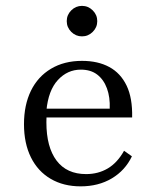

<svg xmlns="http://www.w3.org/2000/svg" viewBox="-20 -639 547 670"><path d="M261.3 11.3Q201.6 11.3 156.9 -14.9Q112.1 -41.1 87.9 -89.9Q63.7 -138.7 63.7 -205.6Q63.7 -272.6 87.9 -322.2Q112.1 -371.8 158.1 -399.2Q204 -426.6 266.1 -426.6Q321.8 -426.6 361.3 -405.2Q400.8 -383.9 421.8 -340.3Q442.7 -296.8 441.1 -229H110.5L109.7 -259.7H362.9Q364.5 -300 353.2 -330.6Q341.9 -361.3 319.4 -378.6Q296.8 -396 262.1 -396Q215.3 -396 181.9 -359.7Q148.4 -323.4 141.9 -252.4L143.5 -250Q142.7 -241.9 142.3 -232.3Q141.9 -222.6 141.9 -212.1Q141.9 -125.8 177.4 -78.6Q212.9 -31.5 280.6 -31.5Q322.6 -31.5 356 -51.2Q389.5 -71 412.9 -112.9L440.3 -93.5Q416.9 -44.4 370.2 -16.5Q323.4 11.3 261.3 11.3ZM266.1 -512.1Q244.4 -512.1 228.6 -527.8Q212.9 -543.5 212.9 -565.3Q212.9 -587.1 228.6 -602.8Q244.4 -618.5 266.1 -618.5Q287.9 -618.5 303.6 -602.8Q319.4 -587.1 319.4 -565.3Q319.4 -543.5 303.6 -527.8Q287.9 -512.1 266.1 -512.1Z"/></svg>

Font: Playfair 12pt Light
Style: Regular
Weight: 300
Designer: Claus Eggers Sørensen
Foundry: Claus Eggers Sørensen
Version: Version 2.000;gftools[0.9.28]